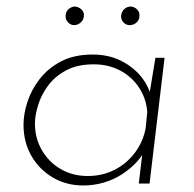

<svg xmlns="http://www.w3.org/2000/svg" viewBox="-20 -562 593 588"><path d="M235 6Q183 6 141.5 -18.5Q100 -43 76 -85Q52 -127 52 -180Q52 -213 64 -250Q76 -287 101.5 -320Q127 -353 167 -374Q207 -395 264 -395Q309 -395 345 -378.5Q381 -362 406 -334.5Q431 -307 442 -271L435 -258L456 -385H484L438 0H405L419 -117L423 -100Q412 -79 393 -60Q374 -41 350 -26Q326 -11 296.5 -2.5Q267 6 235 6ZM249 -23Q293 -23 330 -41.5Q367 -60 392.5 -93.5Q418 -127 426 -169L431 -219Q428 -260 406 -293.5Q384 -327 348 -346Q312 -365 267 -365Q217 -365 182.5 -346.5Q148 -328 127 -299.5Q106 -271 96.5 -239.5Q87 -208 87 -184Q87 -139 108 -102.5Q129 -66 165.5 -44.5Q202 -23 249 -23ZM181 -514Q181 -526 190 -534Q199 -542 210 -542Q221 -541 229.5 -533Q238 -525 237 -513Q236 -501 227 -493Q218 -485 207 -485Q196 -485 188 -494Q180 -503 181 -514ZM351 -514Q352 -526 360.5 -534Q369 -542 381 -542Q392 -541 400 -533Q408 -525 407 -513Q407 -501 398 -493Q389 -485 377 -485Q366 -485 358 -493.5Q350 -502 351 -514Z"/></svg>

Font: Josefin Sans Thin ExtraLight
Style: Italic
Weight: 250
Italic angle: -7°
Version: Version 2.000